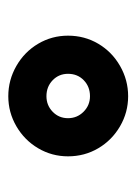

<svg xmlns="http://www.w3.org/2000/svg" viewBox="47 -794 329 463"><g transform="rotate(-90 211.5 -562.5)"><path d="M66 -563Q66 -602 85.5 -635Q105 -668 138.5 -687.5Q172 -707 211 -707Q250 -707 284 -687.5Q318 -668 337.5 -635Q357 -602 357 -563Q357 -523 337.5 -490Q318 -457 284 -437.5Q250 -418 211 -418Q172 -418 138.5 -437.5Q105 -457 85.5 -490Q66 -523 66 -563ZM265 -563Q265 -585 249.5 -600Q234 -615 211 -615Q189 -615 173.5 -600Q158 -585 158 -563Q158 -541 173.5 -525.5Q189 -510 211 -510Q234 -510 249.5 -525Q265 -540 265 -563Z"/></g></svg>

Font: Hanken Grotesk ExtraBold
Style: Regular
Weight: 800
Designer: Alfredo Marco Pradil
Foundry: Hanken Design Co.
Version: Version 3.014